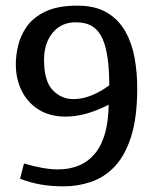

<svg xmlns="http://www.w3.org/2000/svg" viewBox="-20 -648 544 680"><path d="M206 12Q161 12 124.5 5.5Q88 -1 51 -15L65 -69Q99 -59 129.5 -53.5Q160 -48 185 -48Q227 -48 260 -62Q293 -76 316.5 -104.5Q340 -133 352 -176Q364 -219 365 -277Q321 -255 284 -245Q247 -235 213 -235Q157 -235 117.5 -259.5Q78 -284 57 -326Q36 -368 36 -422Q36 -450 44 -485.5Q52 -521 74.5 -553.5Q97 -586 140.5 -607Q184 -628 254 -628Q318 -628 359.5 -603Q401 -578 424.5 -535.5Q448 -493 457 -441.5Q466 -390 466 -336Q466 -231 444 -163Q422 -95 385 -57Q348 -19 301.5 -3.5Q255 12 206 12ZM240 -297Q272 -297 305 -310.5Q338 -324 367 -346Q367 -398 361.5 -439.5Q356 -481 343.5 -510Q331 -539 308 -554Q285 -569 248 -569Q197 -569 166.5 -532Q136 -495 136 -436Q136 -361 166.5 -329Q197 -297 240 -297Z"/></svg>

Font: Manuale Medium
Style: Regular
Weight: 500
Designer: Eduardo Tunni / Pablo Cosgaya
Foundry: Eduardo Tunni / Pablo Cosgaya
Version: Version 1.002